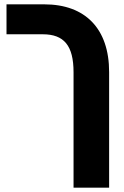

<svg xmlns="http://www.w3.org/2000/svg" viewBox="-20 -625 573 885"><path d="M319 240H483V-293C483 -493 373 -605 184 -605H10V-467H177C275 -467 319 -415 319 -292Z"/></svg>

Font: Noto Sans Hebrew SemiCondensed Extra
Style: Regular
Weight: 800
Width: 4
Designer: Monotype Design Team
Foundry: Monotype Imaging Inc.
Version: Version 1.902